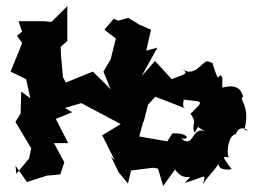

<svg xmlns="http://www.w3.org/2000/svg" viewBox="-20 -584 840 633"><path d="M188 -324 181 -404 180 -432 169 -420 202 -449V-564L150 -512L124 -514H41L53 -480L36 -466L53 -442L15 -348L66 -323L80 -260L50 -282L48 -210L31 -182L83 -95L76 -62L34 -11L31 -38L69 16L135 -5L179 -9L192 -49L158 -112H205L164 -192L218 -214L194 -228L248 -244C291 -221 335 -198 378 -175L317 -138L358 -56L346 -68L371 -16L402 21L412 -22L486 -31L501 -28L518 29L557 -25C593 26 629 -25 589 19C659 -1 660 -17 649 24C662 -1 677 -7 708 -55C708 -75 675 -16 744 -26C709 -71 714 -70 737 -64C725 -64 729 -139 758 -142C770 -183 817 -142 786 -157C808 -243 760 -257 784 -267C777 -258 784 -315 713 -295V-328C698 -357 707 -288 681 -374C685 -367 688 -377 663 -382C644 -379 622 -326 577 -358C599 -342 603 -344 546 -323L491 -383L447 -333L499 -427L462 -417L478 -486L439 -503L403 -525L370 -516L355 -522L324 -486L362 -457L345 -389L321 -348L345 -289L332 -303L286 -348L197 -312L171 -360ZM641 -182C607 -176 624 -172 655 -151C612 -169 619 -91 577 -128C611 -121 598 -148 548 -144L532 -118L439 -134L453 -185V-180L468 -239L492 -265L591 -227C572 -237 599 -267 575 -257C646 -246 660 -259 608 -209C633 -176 608 -172 622 -146Z"/></svg>

Font: Asimov Aggro
Style: Condensed
Weight: 500
Designer: Google
Version: Version 2.000980; 2014